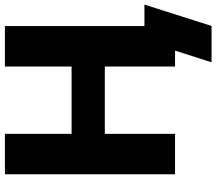

<svg xmlns="http://www.w3.org/2000/svg" viewBox="-72 -696 924 821"><g transform="rotate(-90 390.5 -286.0)"><path d="M55.2 0V-727.5H228V-442.4H516.1V-727.5H689V0H516.1V-300.3H228V0ZM534.2 156.2 584 0H541V-130.9H780.8L689.5 156.2Z"/></g></svg>

Font: Inter 17pt ExtraBold
Style: Regular
Weight: 800
Version: Version 4.001;git-66647c0bb